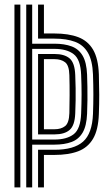

<svg xmlns="http://www.w3.org/2000/svg" viewBox="-20 -820 476 840"><path d="M43.2 0V-800H69V0ZM94.8 0V-800H120.8V-628.8H218.2Q261.8 -628.8 293 -617.2Q324.2 -605.8 341.5 -576.4Q358.8 -547 361 -493.2Q361.8 -466.5 362.4 -439.5Q363 -412.5 362.6 -383.6Q362.2 -354.8 361 -322.5Q358.8 -269 341.4 -239.6Q324 -210.2 292.9 -198.8Q261.8 -187.2 218.2 -187.2H120.8V0ZM146.5 0V-164.8H218.2Q303.5 -164.8 343.5 -200.4Q383.5 -236 386.8 -321.5Q388.5 -366.2 388.5 -406.4Q388.5 -446.5 386.8 -494.2Q384.5 -555.2 364.6 -589.4Q344.8 -623.5 308 -637.2Q271.2 -651 218.2 -651H146.5V-800H172.2V-673.5H218.2Q280 -673.5 322.4 -657.4Q364.8 -641.2 387.4 -602.4Q410 -563.5 412.5 -495Q414 -446.8 414.1 -406.2Q414.2 -365.8 412.5 -320.8Q410 -251.5 387 -212.8Q364 -174 321.8 -158.1Q279.5 -142.2 218.2 -142.2H172.2V0ZM120.8 -209.5H218.2Q272 -209.5 302.2 -232.6Q332.5 -255.8 335 -323.5Q336.8 -367.5 336.9 -406.9Q337 -446.2 335 -492.5Q332.5 -560 302.2 -583.1Q272 -606.2 218.2 -606.2H120.8ZM146.5 -232V-583.8H218.2Q261.8 -583.8 284.5 -564.5Q307.2 -545.2 309.2 -491.5Q310.5 -461.2 310.9 -434.4Q311.2 -407.5 310.9 -380.8Q310.5 -354 309.2 -324.2Q307.2 -271 284.6 -251.5Q262 -232 218.2 -232ZM172.2 -254.5H218.2Q247.5 -254.5 264.9 -268.4Q282.2 -282.2 283.5 -325.2Q284.2 -361 284.5 -402.4Q284.8 -443.8 283.5 -490.8Q282.5 -533.8 265 -547.5Q247.5 -561.2 218.2 -561.2H172.2Z"/></svg>

Font: Big Shoulders Inline Display Thin ExtraBold
Style: Regular
Weight: 800
Version: Version 2.002